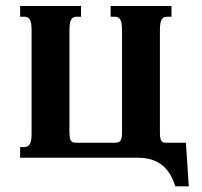

<svg xmlns="http://www.w3.org/2000/svg" viewBox="-20 -539 690 656"><path d="M625 97.7H579.1Q571.8 75.2 561.3 57.1Q550.8 39.1 535.4 26.4Q520 13.7 499.3 6.8Q478.5 0 450.7 0H48.8V-36.6H62Q68.4 -36.6 73.2 -38.6Q78.1 -40.5 81.5 -45.9Q85 -51.3 86.4 -60.5Q87.9 -69.8 87.9 -85V-433.6Q87.9 -448.7 86.4 -458Q85 -467.3 81.5 -472.7Q78.1 -478 73.2 -480Q68.4 -481.9 62 -481.9H48.8V-518.6H256.8V-481.9H243.2Q236.3 -481.9 231.7 -480Q227.1 -478 223.6 -472.7Q220.2 -467.3 218.8 -458Q217.3 -448.7 217.3 -433.6V-89.8Q217.3 -75.7 218.8 -68.1Q220.2 -60.5 223.6 -56.6Q227.1 -52.7 231.7 -52Q236.3 -51.3 243.2 -51.3H371.1Q377.4 -51.3 382.3 -52.2Q387.2 -53.2 390.6 -57.1Q394 -61 395.5 -68.6Q397 -76.2 397 -89.8V-433.6Q397 -448.7 395.5 -458Q394 -467.3 390.6 -472.7Q387.2 -478 382.3 -480Q377.4 -481.9 371.1 -481.9H357.9V-518.6H565.9V-481.9H552.2Q545.4 -481.9 540.8 -480Q536.1 -478 532.7 -472.7Q529.3 -467.3 527.8 -458Q526.4 -448.7 526.4 -433.6V-89.8Q526.4 -75.2 527.8 -67.4Q529.3 -59.6 532.7 -55.9Q536.1 -52.2 540.8 -51.8Q545.4 -51.3 552.2 -51.3H615.2Z"/></svg>

Font: Arian AMU Serif
Style: Bold
Weight: 700
Designer: Ruben Hakobyan (Tarumian)
Foundry: Ruben Hakobyan (Tarumian)
Version: Version 1.002